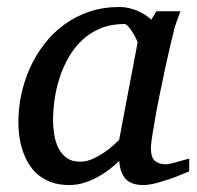

<svg xmlns="http://www.w3.org/2000/svg" viewBox="-20 -514 561 546"><path d="M371.1 -392.1Q371.6 -394.5 367.4 -403.3Q363.3 -412.1 357.4 -421.6Q351.6 -431.2 345 -438.5Q338.4 -445.8 334 -445.8Q295.9 -445.8 265.9 -433.3Q235.8 -420.9 213.4 -399.7Q190.9 -378.4 175 -350.6Q159.2 -322.8 149.4 -292.5Q139.6 -262.2 135.3 -231.4Q130.9 -200.7 130.9 -172.9Q130.9 -151.9 134.3 -130.9Q137.7 -109.9 146.2 -92.8Q154.8 -75.7 169.7 -64.9Q184.6 -54.2 208 -54.2Q225.6 -54.2 243.2 -62Q260.7 -69.8 275.9 -80.1Q291 -90.3 302.2 -100.6Q313.5 -110.8 318.8 -116.2ZM518.1 -26.9Q512.2 -24.4 496.6 -17.8Q481 -11.2 461.7 -4.6Q442.4 2 422.6 7.1Q402.8 12.2 388.2 12.2Q370.1 12.2 357.7 7.8Q345.2 3.4 337.2 -5.4Q329.1 -14.2 324.7 -26.9Q320.3 -39.6 318.8 -56.2Q307.6 -45.4 292.5 -33.4Q277.3 -21.5 259 -11.2Q240.7 -1 220 5.6Q199.2 12.2 176.8 12.2Q147.5 12.2 125.2 3.9Q103 -4.4 86.9 -18.3Q70.8 -32.2 60.3 -50.5Q49.8 -68.8 43.5 -88.6Q37.1 -108.4 34.7 -128.7Q32.2 -148.9 32.2 -167Q32.2 -205.6 40.5 -244.9Q48.8 -284.2 65.2 -320.6Q81.5 -356.9 106 -388.7Q130.4 -420.4 162.4 -443.8Q194.3 -467.3 233.6 -480.7Q272.9 -494.1 319.8 -494.1Q333.5 -494.1 346.9 -491Q360.4 -487.8 372.1 -482.7Q383.8 -477.5 393.6 -471.2Q403.3 -464.8 410.2 -458L424.8 -481.9H493.2Q490.7 -476.1 487.8 -468Q484.9 -460 481.9 -451.7Q479 -443.4 476.8 -436Q474.6 -428.7 474.1 -424.8Q470.7 -411.6 464.4 -385Q458 -358.4 450.9 -325.2Q443.8 -292 436.3 -255.6Q428.7 -219.2 422.9 -186.8Q417 -154.3 413.1 -129.2Q409.2 -104 409.2 -92.8Q409.2 -66.4 420.4 -56.6Q431.6 -46.9 452.1 -46.9Q457 -46.9 466.6 -49.1Q476.1 -51.3 486.3 -54.2Q496.6 -57.1 505.4 -59.6Q514.2 -62 518.1 -63Z"/></svg>

Font: Charis SIL APac
Style: Italic
Weight: 400
Italic angle: -11°
Foundry: SIL International
Version: Version 5.000